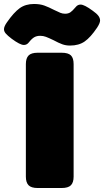

<svg xmlns="http://www.w3.org/2000/svg" viewBox="-90 -945 523 965"><path d="M179 -743Q154 -755 140.5 -760Q127 -765 112 -765Q95 -765 82.5 -758Q70 -751 55 -732Q45 -719 30 -719Q11 -719 -31 -750Q-52 -766 -61 -776.5Q-70 -787 -70 -798Q-70 -812 -55 -833Q-21 -882 8.5 -903.5Q38 -925 81 -925Q111 -925 133 -917Q155 -909 182 -895Q202 -885 213.5 -880.5Q225 -876 237 -876Q253 -876 263.5 -883Q274 -890 290 -909Q300 -922 315 -922Q334 -922 376 -891Q396 -877 404.5 -865.5Q413 -854 413 -842Q413 -829 398 -806Q365 -757 335.5 -736.5Q306 -716 262 -716Q241 -716 223 -722.5Q205 -729 179 -743ZM40 -57V-623Q40 -652 53.5 -666Q67 -680 100 -680H219Q253 -680 266.5 -666.5Q280 -653 280 -623V-57Q280 -28 266.5 -14Q253 0 219 0H100Q67 0 53.5 -14Q40 -28 40 -57Z"/></svg>

Font: Mitr
Style: Bold
Weight: 700
Designer: Thanarat Vachiruckul
Foundry: Cadson Demak
Version: Version 1.002